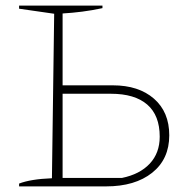

<svg xmlns="http://www.w3.org/2000/svg" viewBox="-20 -664 676 684"><path d="M48 0V-10Q89 -26 165 -29L173 -615L48 -633V-644H345V-635Q308 -627 272.5 -622.5Q237 -618 203 -616V-360H382Q474 -360 528.5 -312.5Q583 -265 583 -182Q583 -97 522 -48.5Q461 0 358 0ZM203 -30H414Q478 -43 513.5 -81Q549 -119 549 -177Q549 -253 504.5 -291.5Q460 -330 375 -330H203Z"/></svg>

Font: Piazzolla Thin
Style: Regular
Weight: 100
Designer: Juan Pablo del Peral
Foundry: Huerta Tipografica
Version: Version 1.330